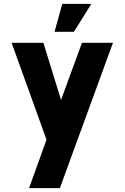

<svg xmlns="http://www.w3.org/2000/svg" viewBox="-20 -721 643 991"><path d="M403 -500H563L289 250H130L220 0L40 -500H204L295 -205ZM261.5 -557 301.5 -701H451.5L361.5 -557Z"/></svg>

Font: Urbanist Black
Style: Regular
Weight: 900
Designer: Corey Hu
Foundry: Corey Hu
Version: Version 1.330; ttfautohint (v1.8.4.7-5d5b)